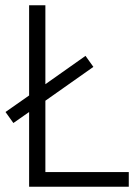

<svg xmlns="http://www.w3.org/2000/svg" viewBox="-20 -712 524 732"><path d="M471 -56H153V-328L336 -457L306 -499L153 -391V-692H91V-348L1 -285L31 -243L91 -285V0H471Z"/></svg>

Font: RazerF5 Light
Style: Regular
Weight: 300
Foundry: Razer Inc.
Version: Version 2